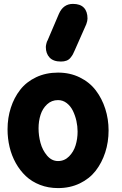

<svg xmlns="http://www.w3.org/2000/svg" viewBox="-20 -963 628 992"><path d="M279.8 -587.9Q341.8 -587.9 392.3 -563Q442.9 -538.1 474.9 -496.1Q506.8 -454.1 523.9 -400.9Q541 -347.7 541 -289.1Q541 -229 523.7 -175.5Q506.3 -122.1 474.4 -80.8Q442.4 -39.6 392.1 -15.4Q341.8 8.8 279.8 8.8Q229.5 8.8 186.8 -7.8Q144 -24.4 113.5 -53.2Q83 -82 61.5 -120.6Q40 -159.2 29.5 -203.4Q19 -247.6 19 -294.9Q19 -354 35.9 -406.2Q52.7 -458.5 84.5 -499.3Q116.2 -540 166.7 -564Q217.3 -587.9 279.8 -587.9ZM279.8 -445.8Q246.6 -445.8 223.1 -423.8Q199.7 -401.9 189.5 -369.6Q179.2 -337.4 179.2 -299.8Q179.2 -262.2 189.2 -224.9Q199.2 -187.5 223.1 -159.2Q247.1 -130.9 279.8 -130.9Q313 -130.9 336.7 -154.8Q360.4 -178.7 370.6 -212.2Q380.9 -245.6 380.9 -283.2Q380.9 -310.5 374.8 -338.1Q368.7 -365.7 356.7 -390.4Q344.7 -415 324.7 -430.4Q304.7 -445.8 279.8 -445.8ZM425.8 -837.9 366.2 -703.1Q360.4 -689.5 356.4 -682.1Q352.5 -674.8 344.2 -664.6Q335.9 -654.3 323.7 -649.7Q311.5 -645 294.9 -645Q255.4 -645 236.1 -665.8Q216.8 -686.5 216.8 -720.2Q216.8 -726.1 219.5 -737.5Q222.2 -749 226.1 -754.9L284.2 -891.1Q306.6 -942.9 356.9 -942.9Q394.5 -942.9 413.3 -923.3Q432.1 -903.8 432.1 -867.2Q432.1 -855 425.8 -837.9Z"/></svg>

Font: BPreplay
Style: Bold
Weight: 700
Designer: Magenta/George Triantafyllakos
Foundry: Magenta/George Triantafyllakos
Version: Version 1.00